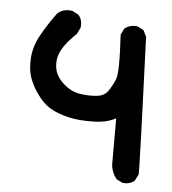

<svg xmlns="http://www.w3.org/2000/svg" viewBox="-46 -481 592 661"><g transform="rotate(5 250.0 -151.0)"><path d="M400.9 136.2 381.3 126.5 379.9 126 379.4 124.5Q375 119.6 371.8 114Q368.7 108.4 366.2 102.3Q363.8 96.2 362.3 89.8Q360.8 83.5 360.4 76.7V76.2V-83Q351.1 -78.1 341.8 -74.7Q332.5 -71.3 323.2 -69.3Q314 -67.4 304.7 -66.4Q273.4 -63.5 235.8 -66.4Q197.8 -69.3 160.2 -83.5Q121.6 -97.7 96.2 -128.9Q83.5 -144.5 74.2 -160.2Q64.9 -175.8 59.1 -191.4Q46.9 -222.7 49.8 -265.1Q51.3 -286.1 57.9 -306.9Q64.5 -327.6 76.2 -347.7Q98.6 -387.2 126 -424.3L126.5 -424.8L127 -425.3Q146.5 -442.9 176.8 -438.5H177.7L178.2 -438L197.8 -428.2L198.7 -427.7L199.7 -426.8Q215.3 -409.2 210.9 -382.8V-381.8L210.4 -381.3L200.7 -361.8L200.2 -360.8L199.2 -359.9Q186.5 -347.7 176.5 -336.4Q166.5 -325.2 159.4 -314.9Q152.3 -304.7 147.9 -295.4Q134.8 -267.6 139.6 -238.3Q144 -209 170.9 -185.1Q197.8 -160.6 228.5 -156.2Q259.8 -151.4 287.1 -154.3Q312 -156.7 324.2 -173.3Q337.4 -191.4 348.1 -216.3Q358.4 -240.2 350.6 -369.6V-371.1L351.1 -372.6L360.8 -392.1L361.8 -393.6L362.8 -394.5Q379.9 -407.2 403.8 -405.3H404.8L405.8 -404.8L425.3 -395L427.2 -394L428.2 -392.1L438 -372.6L438.5 -371.6V-370.1Q442.9 -253.9 446 -170.2Q449.2 -86.4 451.2 -25.9Q453.1 34.7 453.9 65.9Q454.6 97.2 454.1 102.1V103L453.6 104L443.8 123.5L443.4 125L442.4 125.5Q426.8 138.7 402.8 136.7H401.9Z"/></g></svg>

Font: NaikaiFont
Style: SemiBold
Weight: 600
Version: Version 1.89